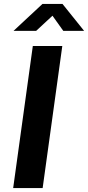

<svg xmlns="http://www.w3.org/2000/svg" viewBox="-20 -957 448 977"><path d="M302 -800H408L298 -937H196L49 -800H164L247 -877ZM147 -723 47 0H197L297 -723Z"/></svg>

Font: United Sans
Style: Bold Italic
Weight: 700
Italic angle: -8°
Designer: Pablo Impallari, Rodrigo Fuenzalida (Modified by Dan O. Williams)
Version: Version 1.000;PS 001.000;hotconv 1.0.88;makeotf.lib2.5.64775